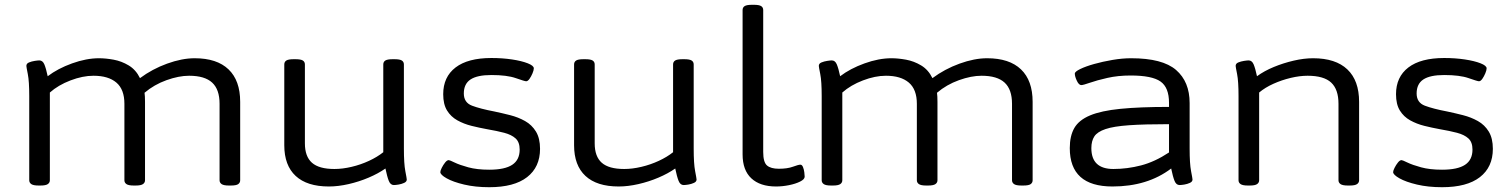

<svg xmlns="http://www.w3.org/2000/svg" viewBox="-20 -772 6298 801"><path d="M141 2Q119 2 110.5 -4Q102 -10 102 -20V-371Q102 -433 96 -463Q90 -493 90 -497Q90 -507 101 -511.5Q112 -516 125 -518Q138 -520 144 -520Q158 -520 165 -503.5Q172 -487 179 -454Q221 -486 280.5 -507.5Q340 -529 393 -529Q421 -529 454 -523Q487 -517 517 -499Q547 -481 564 -446Q615 -484 677 -506.5Q739 -529 792 -529Q885 -529 933.5 -482.5Q982 -436 982 -347V-20Q982 -10 974 -4Q966 2 943 2H935Q913 2 904.5 -4Q896 -10 896 -20V-339Q896 -399 865 -427.5Q834 -456 769 -456Q726 -456 674.5 -437.5Q623 -419 583 -385Q585 -372 585 -347V-20Q585 -10 576.5 -4Q568 2 546 2H538Q516 2 507.5 -4Q499 -10 499 -20V-339Q499 -399 465.5 -427.5Q432 -456 370 -456Q325 -456 274 -436.5Q223 -417 188 -386V-20Q188 -10 179.5 -4Q171 2 149 2Z M1352 6Q1261 6 1213.5 -38Q1166 -82 1166 -166V-503Q1166 -514 1174.5 -519.5Q1183 -525 1205 -525H1213Q1235 -525 1243.5 -519.5Q1252 -514 1252 -503V-174Q1252 -119 1281.5 -93Q1311 -67 1375 -67Q1409 -67 1447 -76Q1485 -85 1519.5 -101Q1554 -117 1579 -137V-503Q1579 -514 1587.5 -519.5Q1596 -525 1618 -525H1626Q1648 -525 1656.5 -519.5Q1665 -514 1665 -503V-152Q1665 -89 1671 -58Q1677 -27 1677 -23Q1677 -14 1666 -9Q1655 -4 1642.5 -2Q1630 0 1623 0Q1609 0 1602 -17.5Q1595 -35 1588 -69Q1558 -48 1518 -31Q1478 -14 1434.5 -4Q1391 6 1352 6Z M2021 9Q1963 9 1916.5 -2Q1870 -13 1843.5 -28Q1817 -43 1817 -54Q1817 -60 1823 -72Q1829 -84 1837 -94Q1845 -104 1852 -104Q1856 -104 1876.5 -94Q1897 -84 1933.5 -74Q1970 -64 2021 -64Q2086 -64 2117 -84.5Q2148 -105 2148 -148Q2148 -179 2131 -194.5Q2114 -210 2083.5 -218Q2053 -226 2012 -233Q1979 -239 1947 -247Q1915 -255 1888 -270Q1861 -285 1845 -311Q1829 -337 1829 -379Q1829 -451 1880.5 -490.5Q1932 -530 2030 -530Q2076 -530 2116 -524Q2156 -518 2181.5 -508Q2207 -498 2207 -487Q2207 -479 2201.5 -466Q2196 -453 2189 -443Q2182 -433 2175 -433Q2169 -433 2132 -446Q2095 -459 2030 -459Q1971 -459 1943 -440.5Q1915 -422 1915 -382Q1915 -344 1949.5 -331Q1984 -318 2042 -307Q2075 -300 2108.5 -291.5Q2142 -283 2170.5 -267Q2199 -251 2216 -223Q2233 -195 2233 -151Q2233 -75 2179 -33Q2125 9 2021 9Z M2561 6Q2470 6 2422.5 -38Q2375 -82 2375 -166V-503Q2375 -514 2383.5 -519.5Q2392 -525 2414 -525H2422Q2444 -525 2452.5 -519.5Q2461 -514 2461 -503V-174Q2461 -119 2490.5 -93Q2520 -67 2584 -67Q2618 -67 2656 -76Q2694 -85 2728.5 -101Q2763 -117 2788 -137V-503Q2788 -514 2796.5 -519.5Q2805 -525 2827 -525H2835Q2857 -525 2865.5 -519.5Q2874 -514 2874 -503V-152Q2874 -89 2880 -58Q2886 -27 2886 -23Q2886 -14 2875 -9Q2864 -4 2851.5 -2Q2839 0 2832 0Q2818 0 2811 -17.5Q2804 -35 2797 -69Q2767 -48 2727 -31Q2687 -14 2643.5 -4Q2600 6 2561 6Z M3218 6Q3151 6 3114.5 -28Q3078 -62 3078 -128V-730Q3078 -741 3086.5 -746.5Q3095 -752 3117 -752H3125Q3147 -752 3155.5 -746.5Q3164 -741 3164 -730V-138Q3164 -95 3180 -81.5Q3196 -68 3229 -68Q3265 -68 3288 -76.5Q3311 -85 3319 -85Q3326 -85 3330 -75Q3334 -65 3335.5 -53Q3337 -41 3337 -35Q3337 -24 3318 -14.5Q3299 -5 3271.5 0.5Q3244 6 3218 6Z M3447 2Q3425 2 3416.5 -4Q3408 -10 3408 -20V-371Q3408 -433 3402 -463Q3396 -493 3396 -497Q3396 -507 3407 -511.5Q3418 -516 3431 -518Q3444 -520 3450 -520Q3464 -520 3471 -503.5Q3478 -487 3485 -454Q3527 -486 3586.5 -507.5Q3646 -529 3699 -529Q3727 -529 3760 -523Q3793 -517 3823 -499Q3853 -481 3870 -446Q3921 -484 3983 -506.5Q4045 -529 4098 -529Q4191 -529 4239.5 -482.5Q4288 -436 4288 -347V-20Q4288 -10 4280 -4Q4272 2 4249 2H4241Q4219 2 4210.5 -4Q4202 -10 4202 -20V-339Q4202 -399 4171 -427.5Q4140 -456 4075 -456Q4032 -456 3980.5 -437.5Q3929 -419 3889 -385Q3891 -372 3891 -347V-20Q3891 -10 3882.5 -4Q3874 2 3852 2H3844Q3822 2 3813.5 -4Q3805 -10 3805 -20V-339Q3805 -399 3771.5 -427.5Q3738 -456 3676 -456Q3631 -456 3580 -436.5Q3529 -417 3494 -386V-20Q3494 -10 3485.5 -4Q3477 2 3455 2Z M4621 6Q4443 6 4443 -154Q4443 -205 4462 -238Q4481 -271 4527.5 -290.5Q4574 -310 4654.5 -318Q4735 -326 4857 -326V-343Q4857 -407 4821.5 -432Q4786 -457 4697 -457Q4644 -457 4600 -447Q4556 -437 4527.5 -427Q4499 -417 4491 -417Q4481 -417 4472.5 -435Q4464 -453 4464 -465Q4464 -473 4486.5 -484Q4509 -495 4544.5 -505Q4580 -515 4621 -522Q4662 -529 4699 -529Q4830 -529 4886.5 -480Q4943 -431 4943 -342V-152Q4943 -89 4949 -58Q4955 -27 4955 -23Q4955 -14 4944 -9Q4933 -4 4920.5 -2Q4908 0 4901 0Q4887 0 4880 -17.5Q4873 -35 4866 -69Q4767 6 4621 6ZM4625 -67Q4683 -67 4740.5 -82Q4798 -97 4857 -136V-254Q4754 -254 4690 -249.5Q4626 -245 4592 -233.5Q4558 -222 4545.5 -203Q4533 -184 4533 -154Q4533 -67 4625 -67Z M5186 2Q5164 2 5155.5 -4Q5147 -10 5147 -20V-371Q5147 -433 5141 -463Q5135 -493 5135 -497Q5135 -507 5146 -511.5Q5157 -516 5170 -518Q5183 -520 5189 -520Q5203 -520 5210 -503.5Q5217 -487 5224 -454Q5254 -476 5294 -492.5Q5334 -509 5377 -519Q5420 -529 5458 -529Q5552 -529 5601 -482.5Q5650 -436 5650 -347V-20Q5650 -10 5641.5 -4Q5633 2 5611 2H5603Q5581 2 5572.5 -4Q5564 -10 5564 -20V-339Q5564 -399 5533.5 -427.5Q5503 -456 5435 -456Q5402 -456 5364.5 -447Q5327 -438 5292.5 -422.5Q5258 -407 5233 -386V-20Q5233 -10 5224.5 -4Q5216 2 5194 2Z M5996 9Q5938 9 5891.5 -2Q5845 -13 5818.5 -28Q5792 -43 5792 -54Q5792 -60 5798 -72Q5804 -84 5812 -94Q5820 -104 5827 -104Q5831 -104 5851.5 -94Q5872 -84 5908.5 -74Q5945 -64 5996 -64Q6061 -64 6092 -84.5Q6123 -105 6123 -148Q6123 -179 6106 -194.5Q6089 -210 6058.5 -218Q6028 -226 5987 -233Q5954 -239 5922 -247Q5890 -255 5863 -270Q5836 -285 5820 -311Q5804 -337 5804 -379Q5804 -451 5855.5 -490.5Q5907 -530 6005 -530Q6051 -530 6091 -524Q6131 -518 6156.5 -508Q6182 -498 6182 -487Q6182 -479 6176.5 -466Q6171 -453 6164 -443Q6157 -433 6150 -433Q6144 -433 6107 -446Q6070 -459 6005 -459Q5946 -459 5918 -440.5Q5890 -422 5890 -382Q5890 -344 5924.5 -331Q5959 -318 6017 -307Q6050 -300 6083.5 -291.5Q6117 -283 6145.5 -267Q6174 -251 6191 -223Q6208 -195 6208 -151Q6208 -75 6154 -33Q6100 9 5996 9Z"/></svg>

Font: Asap Expanded
Style: Regular
Weight: 400
Width: 7
Designer: Pablo Cosgaya
Foundry: Omnibus-Type
Version: Version 3.001; ttfautohint (v1.8.4.7-5d5b)